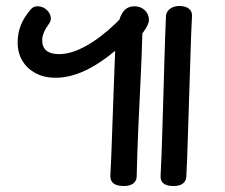

<svg xmlns="http://www.w3.org/2000/svg" viewBox="-20 -608 754 642"><path d="M394 14Q347 14 349 -22Q352 -75 354 -138.5Q356 -202 359 -277Q362 -352 365 -438Q311 -393 261.5 -370.5Q212 -348 165 -348Q128 -348 99.5 -363Q71 -378 55 -404.5Q39 -431 39 -466Q39 -497 49.5 -523.5Q60 -550 83 -577Q92 -587 105 -587Q118 -587 128 -581Q138 -575 144 -565.5Q150 -556 150 -546Q150 -537 144 -529Q121 -497 121 -474Q121 -427 178 -427Q218 -427 267 -454Q316 -481 367 -530L379 -542Q387 -566 399 -576.5Q411 -587 430 -587Q450 -587 464 -574Q478 -561 478 -541Q478 -533 472.5 -522Q467 -511 456 -496Q454 -419 450 -340Q446 -261 442.5 -180.5Q439 -100 437 -18Q437 -3 425.5 5.5Q414 14 394 14ZM560 14Q515 14 517 -20Q520 -80 522 -145Q524 -210 526 -277.5Q528 -345 530 -415Q532 -485 535 -555Q536 -569 548.5 -578.5Q561 -588 580 -588Q600 -588 611.5 -579Q623 -570 622 -554Q619 -496 617 -427Q615 -358 612.5 -285.5Q610 -213 608 -144Q606 -75 603 -17Q602 -2 591 6Q580 14 560 14Z"/></svg>

Font: Playpen Sans Thai
Style: Regular
Weight: 400
Designer: Sirin Gunkloy, Laura Meseguer, Veronika Burian, José Scaglione
Foundry: TypeTogether
Version: Version 2.000